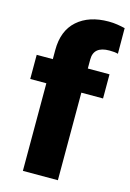

<svg xmlns="http://www.w3.org/2000/svg" viewBox="-117 -819 596 877"><g transform="rotate(15 181.5 -380.0)"><path d="M248 0H82.5V-414.1H6.3V-528.3H82.5V-571.3Q82.5 -663.1 137.5 -711.7Q192.4 -760.3 285.2 -760.3Q306.6 -760.3 325.7 -757.3Q344.7 -754.4 362.8 -750L363.3 -628.9Q354.5 -631.3 345.2 -632.3Q335.9 -633.3 322.3 -633.3Q248 -633.3 248 -571.3V-528.3H350.6V-414.1H248Z"/></g></svg>

Font: Vazirmatn RD UI FD Black
Style: Regular
Weight: 900
Designer: Saber Rastikerdar
Foundry: Saber Rastikerdar
Version: Version 33.003